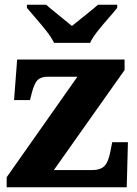

<svg xmlns="http://www.w3.org/2000/svg" viewBox="-20 -786 576 806"><path d="M8 0V-42L305 -464H182Q154 -464 139.5 -451.5Q125 -439 114 -398L106 -366H39L52 -536H503V-492L206 -72H365Q401 -72 418 -88.5Q435 -105 444 -153L451 -189H517L512 0ZM207 -606Q196 -629 175 -655.5Q154 -682 131.5 -708Q109 -734 93 -753V-766H174Q186 -755 206 -739Q226 -723 246.5 -706Q267 -689 282 -677Q297 -689 318 -706Q339 -723 359 -739Q379 -755 391 -766H472V-753Q457 -734 434 -708Q411 -682 390 -655.5Q369 -629 358 -606Z"/></svg>

Font: Noto Serif Tamil ExtraBold
Style: Regular
Weight: 800
Designer: Indian Type Foundry, Tom Grace, and the Monotype Design Team
Foundry: Monotype Imaging Inc.
Version: Version 2.004; ttfautohint (v1.8.4.7-5d5b)